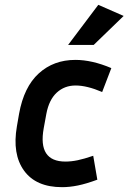

<svg xmlns="http://www.w3.org/2000/svg" viewBox="-20 -765 532 795"><path d="M293 -411Q247 -411 215 -381.5Q183 -352 172 -294L161 -234Q136 -96 251 -96Q275 -96 301.5 -101.5Q328 -107 366 -120L383 -21Q337 -4 302.5 3Q268 10 237 10Q129 10 79.5 -58.5Q30 -127 50 -242L59 -294Q79 -405 140.5 -461Q202 -517 292 -517Q361 -517 441 -483L403 -384Q340 -411 293 -411ZM368 -579H262L387 -745L492 -699Z"/></svg>

Font: Inria Sans
Style: Bold Italic
Weight: 700
Italic angle: -10°
Designer: Black Foundry Team
Foundry: Black Foundry
Version: Version 1.2; ttfautohint (v1.8.3)